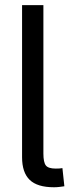

<svg xmlns="http://www.w3.org/2000/svg" viewBox="-20 -748 290 769"><path d="M196.3 2Q129.4 2 98.9 -27.6Q68.4 -57.1 68.4 -118.2V-727.5H153.8V-132.8Q153.8 -98.1 163.6 -85.4Q173.3 -72.8 203.1 -72.8Q211.4 -72.8 218.3 -73.2Q225.1 -73.7 230 -74.7L237.8 -2Q229 -0.5 218 0.7Q207 2 196.3 2Z"/></svg>

Font: Inter 24pt
Style: Regular
Weight: 400
Designer: Rasmus Andersson
Foundry: rsms
Version: Version 4.001;git-66647c0bb